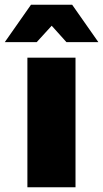

<svg xmlns="http://www.w3.org/2000/svg" viewBox="-54 -786 433 806"><path d="M61 -544H263V0H61ZM359 -609H225L163 -678L100 -609H-34L76 -766H249Z"/></svg>

Font: #9Slide03 Montserrat ExtraBold
Style: Regular
Weight: 800
Designer: Julieta Ulanovsky
Foundry: Julieta Ulanovsky
Version: Version 6.001